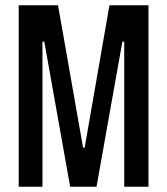

<svg xmlns="http://www.w3.org/2000/svg" viewBox="-20 -708 634 728"><path d="M51 0V-688H200L295 -148H301L395 -688H543V0H451V-550H444L346 0H246L148 -550H141V0Z"/></svg>

Font: Saira ExtraCondensed SemiBold
Style: Regular
Weight: 600
Width: 2
Designer: Hector Gatti with collaboration of the Omnibus-Type team
Foundry: Omnibus-Type
Version: Version 1.101